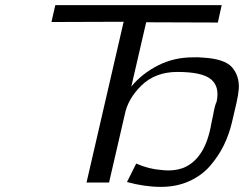

<svg xmlns="http://www.w3.org/2000/svg" viewBox="-20 -713 953 750"><path d="M181 -627 196 -693H846L831 -625L551 -626L493 -375Q534 -425 596.5 -457Q659 -489 733 -489Q749 -490 773 -488Q858 -483 886.5 -450Q915 -417 913 -368Q911 -343 904 -312L886 -235Q875 -188 854.5 -146Q834 -104 801.5 -66Q769 -28 719.5 -5.5Q670 17 609 17Q545 17 476 -2L512 -74Q563 -52 611 -49Q659 -43 698 -58Q783 -94 806 -233L812 -261Q820 -306 826 -315Q839 -374 804.5 -403Q770 -432 673 -432Q587 -432 533 -379.5Q479 -327 467 -264L406 0H318L463 -628Z"/></svg>

Font: Coval
Style: Light Italic
Weight: 300
Foundry: Context Ltd
Version: Version 001.000